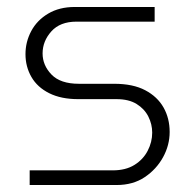

<svg xmlns="http://www.w3.org/2000/svg" viewBox="-20 -530 558 550"><path d="M65 0V-42H303Q340 -42 365 -57.5Q390 -73 403 -98Q416 -123 416 -150Q416 -174 405 -196Q394 -218 371.5 -232Q349 -246 314 -246H204Q155 -246 121 -263Q87 -280 70 -309.5Q53 -339 53 -375Q53 -410 69.5 -441Q86 -472 118 -491Q150 -510 194 -510H423V-468H199Q152 -468 127 -440Q102 -412 102 -377Q102 -343 127.5 -316.5Q153 -290 206 -290H307Q361 -290 396 -271.5Q431 -253 448.5 -222Q466 -191 466 -152Q466 -114 447 -79.5Q428 -45 394.5 -22.5Q361 0 314 0Z"/></svg>

Font: MuseoModerno Thin ExtraLight
Style: Regular
Weight: 250
Version: Version 1.002